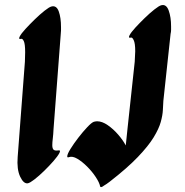

<svg xmlns="http://www.w3.org/2000/svg" viewBox="-20 -736 742 771"><path d="M187 -710Q207 -715 216 -690Q225 -665 225 -627Q225 -621 225 -614Q225 -607 224 -600L195 -218Q194 -196 192 -180Q190 -164 190 -153Q190 -140 195 -135Q200 -130 214 -132Q225 -134 218.5 -121.5Q212 -109 195 -89.5Q178 -70 157.5 -50Q137 -30 119 -16Q101 -2 92 0Q75 3 61 -26.5Q47 -56 51 -106L80 -488L81 -526Q81 -560 75.5 -571Q70 -582 65 -580Q53 -577 59 -589Q65 -601 82 -619.5Q99 -638 119.5 -658Q140 -678 159 -693Q178 -708 187 -710ZM382 12Q379 -3 364.5 -25Q350 -47 330 -67Q310 -87 290.5 -98.5Q271 -110 257 -105Q250 -102 250 -108Q250 -117 263 -138Q276 -159 294.5 -183Q313 -207 330.5 -225.5Q348 -244 357 -247Q365 -249 370 -249Q390 -249 412.5 -233.5Q435 -218 454.5 -195.5Q474 -173 485 -152Q486 -164 488 -180.5Q490 -197 492 -219L521 -488L523 -530Q523 -562 517 -574.5Q511 -587 506 -585Q494 -582 500 -594Q506 -606 523 -624.5Q540 -643 560.5 -663Q581 -683 600 -698Q619 -713 628 -715Q648 -720 657.5 -693.5Q667 -667 667 -630Q667 -623 667 -615.5Q667 -608 665 -600L636 -331Q635 -315 634 -294Q633 -273 625.5 -246Q618 -219 597 -184.5Q576 -150 533.5 -105.5Q491 -61 420 -6Q407 4 398 9Q384 20 382 12Z"/></svg>

Font: Ga Maamli
Style: Regular
Weight: 400
Designer: Afotey Clement Nii Odai, Ama Asantewa Diaka, David Abbey-Thompson
Foundry: Sorkin Type Co.
Version: Version 1.000; ttfautohint (v1.8.4.7-5d5b)